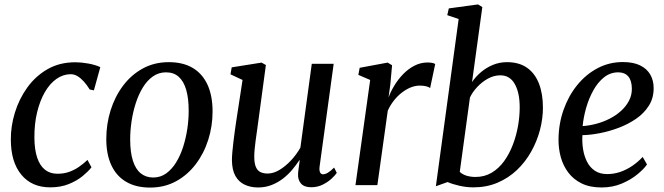

<svg xmlns="http://www.w3.org/2000/svg" viewBox="-20 -837 3004 868"><path d="M207 10Q123.5 10 76.2 -47.5Q29 -105 29 -206Q28.5 -266 47.2 -327.5Q66 -389 103 -440.8Q140 -492.5 194.5 -524Q249 -555.5 320.5 -555.5Q347.5 -555.5 379.2 -549.8Q411 -544 433.5 -533.5L404.5 -428.5L385.5 -432.5Q373 -453 359 -468.5Q345 -484 330.2 -492.8Q315.5 -501.5 300 -501.5Q265.5 -501.5 235.5 -480.5Q205.5 -459.5 183 -420.8Q160.5 -382 147.8 -329.5Q135 -277 135.5 -213.5Q136 -160.5 148 -124.5Q160 -88.5 183 -70Q206 -51.5 239.5 -51.5Q268.5 -51.5 292 -59.8Q315.5 -68 336 -82Q356.5 -96 375.5 -114L393.5 -80.5Q379.5 -62.5 353.8 -41.2Q328 -20 291.2 -5Q254.5 10 207 10Z M743 -556Q807.5 -556 851.5 -529.8Q895.5 -503.5 918.2 -453.8Q941 -404 941 -333Q941 -267 921.5 -205.2Q902 -143.5 865 -94.8Q828 -46 775.8 -17.5Q723.5 11 658.5 11Q595 11 550.8 -14.8Q506.5 -40.5 483.5 -89.8Q460.5 -139 460.5 -208.5Q460.5 -276 480 -338.2Q499.5 -400.5 536.5 -449.8Q573.5 -499 625.8 -527.5Q678 -556 743 -556ZM730.5 -510Q697.5 -510 671.2 -491.5Q645 -473 625.8 -441.5Q606.5 -410 593.8 -370.5Q581 -331 574.8 -289Q568.5 -247 568.5 -207Q568.5 -149 580.8 -110.5Q593 -72 616.5 -53.2Q640 -34.5 672.5 -34.5Q705.5 -34.5 731.2 -53Q757 -71.5 776.2 -102.8Q795.5 -134 808 -173.2Q820.5 -212.5 826.8 -254.5Q833 -296.5 833 -336Q833 -392.5 821.8 -431Q810.5 -469.5 788 -489.8Q765.5 -510 730.5 -510Z M1146.5 10.5Q1113.5 10.5 1086.8 -1.8Q1060 -14 1044.5 -41Q1029 -68 1028.5 -113Q1028.5 -129 1030.5 -151Q1032.5 -173 1035.5 -197.8Q1038.5 -222.5 1041.8 -246.5Q1045 -270.5 1048 -289.5L1076.5 -475.5L1022 -501L1027.5 -532.5L1162.5 -554L1182 -543L1147.5 -287Q1145 -267 1141.8 -245.2Q1138.5 -223.5 1135.8 -202.5Q1133 -181.5 1131.2 -162.8Q1129.5 -144 1129.5 -129Q1129.5 -99.5 1136.5 -82.8Q1143.5 -66 1157 -59.2Q1170.5 -52.5 1190 -52.5Q1216.5 -52.5 1243.8 -69Q1271 -85.5 1295.8 -112Q1320.5 -138.5 1338 -169.5L1389.5 -548.5H1488.5L1425 -85.5Q1422.5 -67.5 1426.8 -58.2Q1431 -49 1440 -49Q1450 -49 1462 -56Q1474 -63 1490.5 -79.5L1502.5 -55.5Q1496.5 -46 1480.2 -30.5Q1464 -15 1440 -2.8Q1416 9.5 1387 9.5Q1355 9.5 1340.5 -7.5Q1326 -24.5 1327.5 -51Q1327.5 -54 1328.2 -60.8Q1329 -67.5 1330.2 -76.8Q1331.5 -86 1332.8 -95.5Q1334 -105 1335 -112L1333.5 -113Q1318 -89.5 1299 -67.2Q1280 -45 1256.5 -27.5Q1233 -10 1205.8 0.2Q1178.5 10.5 1146.5 10.5Z M1587 0 1653.5 -475.5 1600 -498.5 1606 -530.5 1732.5 -554 1752.5 -542 1744.5 -454.5 1736.5 -396.5Q1746 -422.5 1762.8 -450.2Q1779.5 -478 1802.5 -501.8Q1825.5 -525.5 1853.5 -540Q1881.5 -554.5 1913 -554.5Q1924 -554.5 1933.5 -552.8Q1943 -551 1947.5 -547.5L1924.5 -439Q1919.5 -443.5 1907.2 -446.8Q1895 -450 1877.5 -450Q1857 -450 1836.2 -441.5Q1815.5 -433 1796 -417.8Q1776.5 -402.5 1760.2 -381.8Q1744 -361 1733 -336.5L1686 0Z M2114 -466Q2130 -490 2154 -510.5Q2178 -531 2208 -543.5Q2238 -556 2272 -556Q2326.5 -556 2362.5 -530.8Q2398.5 -505.5 2416.5 -459.2Q2434.5 -413 2434.5 -350.5Q2434.5 -300.5 2421 -249.2Q2407.5 -198 2381.2 -151.2Q2355 -104.5 2316.8 -68.2Q2278.5 -32 2229.2 -11Q2180 10 2120 10Q2089.5 10 2057.2 2.8Q2025 -4.5 2003.5 -14L1950.5 5L2053.5 -751L2002 -768.5L2009 -799L2141 -817L2160.5 -805ZM2058.5 -60Q2071 -48 2089.8 -42.5Q2108.5 -37 2129.5 -37Q2170.5 -37 2202.8 -56.2Q2235 -75.5 2258.8 -108.2Q2282.5 -141 2298.2 -182Q2314 -223 2321.8 -267Q2329.5 -311 2329.5 -351.5Q2329.5 -418 2307.2 -457.2Q2285 -496.5 2242 -496.5Q2212.5 -496.5 2185.2 -481.2Q2158 -466 2136.8 -443Q2115.5 -420 2104.5 -396Z M2905 -93.5Q2891 -73 2861.5 -48.8Q2832 -24.5 2790.8 -7Q2749.5 10.5 2699.5 10.5Q2647 10.5 2610 -7.5Q2573 -25.5 2549.5 -56.5Q2526 -87.5 2515.2 -126.5Q2504.5 -165.5 2505 -207Q2505.5 -277.5 2527.8 -340.5Q2550 -403.5 2589.2 -452Q2628.5 -500.5 2681.2 -528.5Q2734 -556.5 2796 -556.5Q2843.5 -556.5 2874.2 -541.2Q2905 -526 2920 -499.5Q2935 -473 2935 -439.5Q2935.5 -394.5 2913.8 -359.8Q2892 -325 2856 -300.2Q2820 -275.5 2777 -259.2Q2734 -243 2690.8 -234.8Q2647.5 -226.5 2613 -226Q2611 -193.5 2616 -162.2Q2621 -131 2634 -105.5Q2647 -80 2669.5 -65Q2692 -50 2725 -50Q2755 -50 2783.2 -59.5Q2811.5 -69 2837.5 -86.5Q2863.5 -104 2885.5 -127.5ZM2775 -510Q2739.5 -510 2711.2 -487.8Q2683 -465.5 2662.8 -429.2Q2642.5 -393 2630.2 -350.5Q2618 -308 2614 -267Q2644.5 -269 2676.2 -277.5Q2708 -286 2736.8 -300.8Q2765.5 -315.5 2788 -336Q2810.5 -356.5 2823.8 -382Q2837 -407.5 2836.5 -437Q2836 -473.5 2820 -491.8Q2804 -510 2775 -510Z"/></svg>

Font: Merriweather 48pt
Style: Italic
Weight: 400
Italic angle: -7.8°
Version: Version 2.101